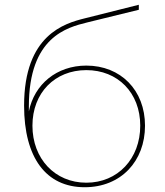

<svg xmlns="http://www.w3.org/2000/svg" viewBox="-20 -782 692 805"><path d="M335 3C487 3 588 -106 588 -255C588 -404 486 -507 342 -507C218 -507 124 -429 101 -315V-336C101 -627 261 -667 346 -688L562 -741V-762L335 -705C251 -684 81 -636 81 -339C81 -121 173 3 335 3ZM342 -16C210 -16 116 -117 116 -255C116 -393 210 -488 342 -488C474 -488 568 -393 568 -255C568 -117 474 -16 342 -16Z"/></svg>

Font: Chess Sans Thin
Style: Regular
Weight: 100
Designer: Wolf Bōese
Foundry: Wolf Bōese
Version: Version 7.223;Glyphs 3.3 (3306)